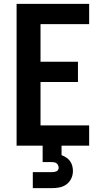

<svg xmlns="http://www.w3.org/2000/svg" viewBox="-20 -755 540 995"><path d="M66 0V-735H442V-630H190V-435H384V-330H190V-105H442V0ZM150 220V137H250Q256 137 261.5 136Q267 135 272 133Q277 131 280.5 126Q284 121 284 115Q284 109 281.5 102.5Q279 96 274 92Q269 88 262.5 86.5Q256 85 250 85H201V0H299V49Q312 54 323.5 61.5Q335 69 343 80Q351 91 354.5 104.5Q358 118 358 131Q358 151 349.5 169.5Q341 188 325 200Q309 212 289.5 216Q270 220 250 220Z"/></svg>

Font: Iosevka Term Curly Extrabold
Style: Regular
Weight: 800
Designer: Belleve Invis
Foundry: Belleve Invis
Version: Version 32.3.0